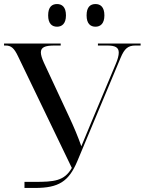

<svg xmlns="http://www.w3.org/2000/svg" viewBox="-20 -929 715 949"><path d="M452 -797C476 -797 496 -812 496 -853C496 -895 476 -909 452 -909C427 -909 408 -895 408 -853C408 -812 427 -797 452 -797ZM262 -797C286 -797 306 -812 306 -853C306 -895 286 -909 262 -909C237 -909 218 -895 218 -853C218 -812 237 -797 262 -797ZM101 0H153C270 0 320 -32 362 -132L576 -643C595 -689 613 -704 649 -704H675V-714H464V-704H510C549 -704 567 -695 567 -669C567 -655 562 -635 551 -610L436 -336C418 -293 400 -249 382 -206C366 -252 345 -302 322 -351L197 -619C187 -641 182 -658 182 -670C182 -695 202 -704 249 -704H280V-714H0V-704H8C35 -704 50 -691 69 -651L335 -99C298 -34 247 -30 150 -30H101Z"/></svg>

Font: Noto Serif Display
Style: Regular
Weight: 400
Designer: Monotype Design Team
Foundry: Monotype Imaging Inc.
Version: Version 2.009